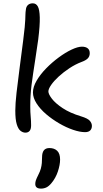

<svg xmlns="http://www.w3.org/2000/svg" viewBox="-20 -779 614 1142"><path d="M486.2 7Q455.2 7 414.5 -6.9Q373.8 -20.8 331.9 -45.2Q290 -69.6 254.6 -99.8Q219.2 -130 197.6 -163.6Q176 -197.2 176 -229Q176 -261.8 197.8 -299.2Q219.6 -336.6 254.4 -372.2Q289.2 -407.8 329.2 -437.3Q369.2 -466.8 406 -484.1Q442.8 -501.4 467.4 -501.4Q489 -501.4 501.4 -491.8Q513.8 -482.2 513.8 -462.8Q513.8 -443.8 502.1 -431.7Q490.4 -419.6 464.2 -410.2Q427.2 -396 392.4 -372.9Q357.6 -349.8 329.3 -323.9Q301 -298 284.4 -274Q267.8 -250 267.8 -235Q267.8 -219.2 288.6 -191.9Q309.4 -164.6 352.7 -135.8Q396 -107 462.2 -87Q501.8 -75 514.2 -60.6Q526.6 -46.2 526.6 -30.2Q526.6 -13.2 516.5 -3.1Q506.4 7 486.2 7ZM131 10Q116.2 10 102.2 -0.8Q88.2 -11.6 79.6 -40Q71 -68.4 71 -121Q71 -161.4 78.4 -227.7Q85.8 -294 96.7 -375Q107.6 -456 118 -539.6Q124.4 -588 126.9 -616.7Q129.4 -645.4 130.3 -662.7Q131.2 -680 131.3 -692.7Q131.4 -705.4 133.8 -721Q135.4 -739.4 146.2 -749.3Q157 -759.2 175.2 -759.2Q194.6 -759.2 205 -740.6Q215.4 -722 216.6 -675.4Q217.8 -628.8 207.4 -544.4Q197.8 -477.8 190.3 -428.6Q182.8 -379.4 177.1 -342.1Q171.4 -304.8 167.6 -273.4Q163.8 -242 161.9 -211.3Q160 -180.6 160 -145Q160 -110.8 162.5 -85.5Q165 -60.2 165 -33.4Q165 -11 156.2 -0.5Q147.4 10 131 10ZM224 342.8Q189.8 342.8 189.8 315.2Q189.8 305 193.2 294.2Q196.6 283.4 208.4 259.8Q218.2 241 222.8 224.2Q227.4 207.4 228.8 190.5Q230.2 173.6 230.2 155.6Q230.2 129.2 240.8 115.4Q251.4 101.6 274 101.6Q303.2 101.6 320.3 118.1Q337.4 134.6 337.4 170.2Q337.4 201 324.4 240.5Q311.4 280 285.2 311.2Q270.4 328.8 255.7 335.8Q241 342.8 224 342.8Z"/></svg>

Font: Shantell Sans Light
Style: Regular
Weight: 300
Designer: Stephen Nixon, Anya Danilova, Shantell Martin
Foundry: Arrow Type
Version: Version 1.011;[c5ecc13dd]